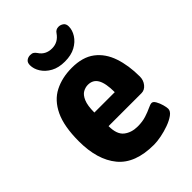

<svg xmlns="http://www.w3.org/2000/svg" viewBox="-211 -813 919 919"><g transform="rotate(-45 248.5 -353.5)"><path d="M280 8Q153 8 95 -62.5Q37 -133 37 -258Q37 -359 65.5 -419Q94 -479 145 -505Q196 -531 262 -531Q335 -531 379 -497.5Q423 -464 443 -405Q463 -346 463 -271Q463 -246 448 -227.5Q433 -209 412 -209H189Q189 -153 217 -131Q245 -109 287 -109Q319 -109 344 -117Q369 -125 386.5 -133.5Q404 -142 413 -142Q423 -142 431.5 -127Q440 -112 445 -94Q450 -76 450 -66Q450 -50 431.5 -36.5Q413 -23 385.5 -13Q358 -3 329.5 2.5Q301 8 280 8ZM187 -303H325Q325 -363 309 -391Q293 -419 259 -419Q242 -419 225.5 -410Q209 -401 198 -375.5Q187 -350 187 -303ZM260 -575Q218 -575 189 -591Q160 -607 144.5 -631.5Q129 -656 129 -681Q129 -699 139.5 -707Q150 -715 164 -715Q176 -715 183 -710.5Q190 -706 196 -697Q218 -663 261 -663Q302 -663 327 -699Q337 -715 356 -715Q369 -715 380.5 -707Q392 -699 392 -681Q392 -656 376.5 -631.5Q361 -607 332 -591Q303 -575 260 -575Z"/></g></svg>

Font: Asap Semi Condensed
Style: Bold
Weight: 700
Width: 4
Designer: Pablo Cosgaya
Foundry: Omnibus-Type
Version: Version 3.001; ttfautohint (v1.8.4.7-5d5b)